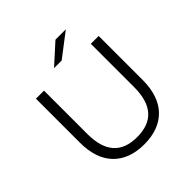

<svg xmlns="http://www.w3.org/2000/svg" viewBox="-226 -1059 1244 1244"><g transform="rotate(-45 396.0 -437.5)"><path d="M108 -299V-700H182V-302Q182 -60 396 -60Q611 -60 611 -302V-700H683V-299Q683 -150 607.5 -72Q532 6 396 6Q260 6 184 -72Q108 -150 108 -299ZM331 -757 468 -881H563L401 -757Z"/></g></svg>

Font: Belfius21
Style: Regular
Weight: 400
Designer: Montserrat's base design by Julieta Ulanovsky, modified by Coast SPRL for Belfius Bank NV.
Foundry: Montserrat's base design by Julieta Ulanovsky, modified by Coast SPRL for Belfius Bank NV.
Version: Version 2.000;FEAKit 1.0